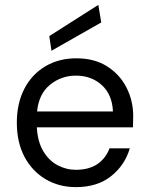

<svg xmlns="http://www.w3.org/2000/svg" viewBox="-20 -755 608 787"><path d="M291 12Q221 12 166 -21Q111 -54 80 -113Q49 -172 49 -252Q49 -331 79.5 -390.5Q110 -450 165.5 -483Q221 -516 293 -516Q367 -516 419 -483Q471 -450 498.5 -396Q526 -342 526 -279Q526 -269 525.5 -258Q525 -247 525 -233H131Q134 -175 157 -136Q180 -97 215.5 -78Q251 -59 291 -59Q344 -59 378.5 -82Q413 -105 429 -147H512Q492 -78 435.5 -33Q379 12 291 12ZM291 -445Q231 -445 185 -407.5Q139 -370 132 -298H443Q440 -367 397.5 -406Q355 -445 291 -445ZM191 -547 182 -607 383 -735 395 -663Z"/></svg>

Font: DM Sans
Style: Regular
Weight: 400
Designer: Colophon Foundry, Jonny Pinhorn
Foundry: Colophon Foundry
Version: Version 4.004; ttfautohint (v1.8.4.7-5d5b)